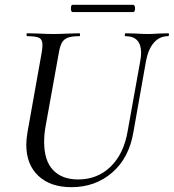

<svg xmlns="http://www.w3.org/2000/svg" viewBox="-20 -763 721 796"><path d="M565 -544Q565 -613 500 -613Q497 -613 497.5 -619Q498 -625 500 -625L542 -624Q574 -622 592 -622Q609 -622 641 -624L677 -625Q681 -625 680.5 -619Q680 -613 677 -613Q641 -613 617.5 -585.5Q594 -558 585 -508L533 -215Q515 -108 445 -47.5Q375 13 276 13Q189 13 139 -34Q89 -81 89 -163Q89 -185 94 -215L153 -546Q156 -564 156 -577Q156 -599 142.5 -606Q129 -613 93 -613Q90 -613 90 -619Q90 -625 92 -625L139 -624Q177 -622 200 -622Q227 -622 267 -624L309 -625Q312 -625 312 -619Q312 -613 309 -613Q277 -613 260.5 -606.5Q244 -600 236 -585Q228 -570 223 -539L170 -245Q163 -209 163 -175Q163 -97 200 -58Q237 -19 304 -19Q384 -19 438.5 -72Q493 -125 509 -218L562 -513Q565 -530 565 -544ZM274 -728Q274 -743 281 -743H532Q536 -743 538 -738.5Q540 -734 540 -728Q540 -722 538 -717.5Q536 -713 532 -713H281Q274 -713 274 -728Z"/></svg>

Font: Cormorant Garamond Medium
Style: Italic
Weight: 500
Italic angle: -10°
Designer: Christian Thalmann (Catharsis Fonts)
Foundry: Catharsis Fonts
Version: Version 4.000